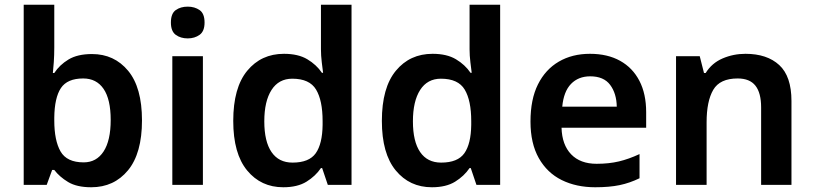

<svg xmlns="http://www.w3.org/2000/svg" viewBox="-20 -780 3436 810"><path d="M209 -580Q209 -548 207 -518.5Q205 -489 203 -472H209Q231 -506 269 -529Q307 -552 368 -552Q462 -552 520.5 -481.5Q579 -411 579 -272Q579 -133 520 -61.5Q461 10 365 10Q304 10 267.5 -12Q231 -34 209 -63H200L177 0H80V-760H209ZM331 -449Q264 -449 237 -408.5Q210 -368 209 -284V-272Q209 -187 235.5 -141Q262 -95 333 -95Q387 -95 417 -141Q447 -187 447 -274Q447 -361 417 -405Q387 -449 331 -449Z M836 -543V0H707V-543ZM772 -752Q801 -752 822 -737.5Q843 -723 843 -685Q843 -648 822 -633Q801 -618 772 -618Q742 -618 721.5 -633Q701 -648 701 -685Q701 -723 721.5 -737.5Q742 -752 772 -752Z M1175 10Q1081 10 1022.5 -61Q964 -132 964 -270Q964 -410 1023 -481.5Q1082 -553 1178 -553Q1238 -553 1276.5 -530Q1315 -507 1338 -473H1343Q1341 -488 1337.5 -517Q1334 -546 1334 -572V-760H1463V0H1363L1339 -71H1334Q1311 -37 1273 -13.5Q1235 10 1175 10ZM1214 -94Q1284 -94 1312 -133.5Q1340 -173 1341 -253V-269Q1341 -356 1313.5 -402Q1286 -448 1213 -448Q1156 -448 1125.5 -400.5Q1095 -353 1095 -268Q1095 -183 1125.5 -138.5Q1156 -94 1214 -94Z M1802 10Q1708 10 1649.5 -61Q1591 -132 1591 -270Q1591 -410 1650 -481.5Q1709 -553 1805 -553Q1865 -553 1903.5 -530Q1942 -507 1965 -473H1970Q1968 -488 1964.5 -517Q1961 -546 1961 -572V-760H2090V0H1990L1966 -71H1961Q1938 -37 1900 -13.5Q1862 10 1802 10ZM1841 -94Q1911 -94 1939 -133.5Q1967 -173 1968 -253V-269Q1968 -356 1940.5 -402Q1913 -448 1840 -448Q1783 -448 1752.5 -400.5Q1722 -353 1722 -268Q1722 -183 1752.5 -138.5Q1783 -94 1841 -94Z M2469 -553Q2543 -553 2596 -523.5Q2649 -494 2677.5 -439Q2706 -384 2706 -307V-241H2349Q2351 -169 2389.5 -129Q2428 -89 2497 -89Q2549 -89 2591 -99Q2633 -109 2678 -130V-28Q2637 -8 2594 1Q2551 10 2491 10Q2411 10 2349.5 -20.5Q2288 -51 2253 -113Q2218 -175 2218 -267Q2218 -361 2249.5 -424Q2281 -487 2337.5 -520Q2394 -553 2469 -553ZM2470 -458Q2420 -458 2389 -426Q2358 -394 2352 -330H2582Q2581 -386 2554 -422Q2527 -458 2470 -458Z M3125 -553Q3216 -553 3267.5 -505.5Q3319 -458 3319 -354V0H3191V-327Q3191 -388 3167 -418.5Q3143 -449 3092 -449Q3017 -449 2989 -401Q2961 -353 2961 -264V0H2832V-543H2932L2950 -472H2957Q2983 -514 3028.5 -533.5Q3074 -553 3125 -553Z"/></svg>

Font: Noto Sans Sora Sompeng SemiBold
Style: Regular
Weight: 600
Version: Version 2.101